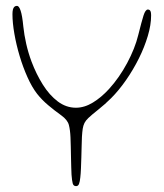

<svg xmlns="http://www.w3.org/2000/svg" viewBox="-20 -625 558 655"><path d="M239.5 10Q230.5 10 228 0.5Q225.5 -9 224 -29Q223.5 -40 223 -55.8Q222.5 -71.5 222.2 -89Q222 -106.5 221.5 -124Q221 -141.5 220.5 -156Q219.5 -181 215 -198.5Q210.5 -216 189 -231.5Q166.5 -247.5 144.8 -265.8Q123 -284 106.5 -305Q89 -327.5 73.8 -361.5Q58.5 -395.5 47 -434Q35.5 -472.5 29 -510Q22.5 -547.5 22.5 -576.5Q22.5 -586 24 -592.2Q25.5 -598.5 29 -601.8Q32.5 -605 38 -605Q45 -605 50.5 -588.2Q56 -571.5 59.5 -535Q62.5 -506 69.5 -475.2Q76.5 -444.5 87.5 -415Q103.5 -372.5 126 -336.5Q148.5 -300.5 177 -279Q205.5 -257.5 239 -257.5Q268 -257.5 297 -275.2Q326 -293 352 -321.5Q387 -360 413.8 -410Q440.5 -460 451.5 -505Q463 -551 469.5 -571.8Q476 -592.5 484.5 -592.5Q488.5 -592.5 491 -590.2Q493.5 -588 494.5 -583.5Q495.5 -579 495.5 -572Q495.5 -540 484.2 -502.2Q473 -464.5 453.8 -425.8Q434.5 -387 410 -351.8Q385.5 -316.5 359 -290Q338.5 -269.5 315.8 -251.5Q293 -233.5 281.5 -222.5Q272.5 -214 268.2 -205.5Q264 -197 262.2 -185.8Q260.5 -174.5 259.5 -158Q259 -144.5 258.5 -126Q258 -107.5 257.5 -88Q257 -68.5 256.2 -50.8Q255.5 -33 254 -20Q252.5 -5 249.5 2.5Q246.5 10 239.5 10Z"/></svg>

Font: Gluten Thin Thin
Style: Regular
Weight: 250
Version: Version 1.300